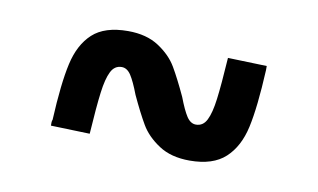

<svg xmlns="http://www.w3.org/2000/svg" viewBox="-36 -435 510 308"><g transform="rotate(10 219.0 -281.0)"><path d="M285.2 -246.1Q296.9 -246.1 302.7 -257.8Q308.6 -269.5 311.5 -292.5Q314.5 -315.4 317.4 -360.4L380.9 -358.4V-351.6Q377.9 -291 370.6 -257.8Q363.3 -224.6 343.3 -206.1Q323.2 -187.5 285.2 -187.5Q254.9 -187.5 234.9 -200.7Q214.8 -213.9 204.6 -231.4Q194.3 -249 181.6 -276.4Q173.8 -296.9 167.5 -306.6Q161.1 -316.4 152.3 -316.4Q140.6 -316.4 134.8 -304.7Q128.9 -293 126 -270Q123 -247.1 120.1 -202.1L56.6 -204.1Q56.6 -206.1 56.6 -209Q56.6 -211.9 57.6 -213.9Q60.5 -273.4 67.9 -306.2Q75.2 -338.9 94.7 -356.9Q114.3 -375 152.3 -375Q182.6 -375 202.6 -361.8Q222.7 -348.6 232.9 -331.1Q243.2 -313.5 255.9 -286.1Q263.7 -265.6 270 -255.9Q276.4 -246.1 285.2 -246.1Z"/></g></svg>

Font: Sudo Variable
Style: Regular
Weight: 400
Monospace: yes
Designer: Jens Kutilek
Foundry: Jens Kutilek
Version: Version 0.040